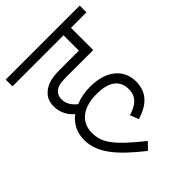

<svg xmlns="http://www.w3.org/2000/svg" viewBox="-220 -725 965 965"><g transform="rotate(-45 263.0 -242.5)"><path d="M315 -54 333 -8C413 -33 457 -76 457 -153C457 -226 404 -297 274 -297C236 -297 201 -290 170 -277C147 -296 128 -321 128 -351C128 -370 133 -384 143 -394C158 -410 179 -416 226 -416H416V-574H526V-622H0V-574H363V-465H228C162 -465 128 -452 102 -426C85 -410 75 -387 75 -356C75 -310 97 -277 124 -252C87 -224 64 -182 64 -129C64 -37 126 37 252 137L287 101C142 -14 117 -62 117 -127C117 -200 171 -248 272 -248C367 -248 404 -208 404 -150C404 -95 366 -69 315 -54Z"/></g></svg>

Font: Noto Sans Devanagari UI Light
Style: Regular
Weight: 300
Designer: Jelle Bosma - Monotype Design Team
Foundry: Monotype Imaging Inc.
Version: Version 2.004